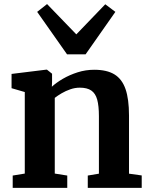

<svg xmlns="http://www.w3.org/2000/svg" viewBox="-20 -902 717 922"><path d="M99 -68.5V-460L35.5 -478.5V-547L202 -567.5H205.5L230 -548V-509.5L229 -485.5Q250 -505 282.2 -523.8Q314.5 -542.5 353 -554.8Q391.5 -567 432.5 -567Q493 -567 529.5 -544.8Q566 -522.5 582.8 -474.2Q599.5 -426 599.5 -347V-68L660.5 -59.5V0H401.5V-59L455 -68V-344Q455 -393.5 446.8 -423.5Q438.5 -453.5 418.5 -467.2Q398.5 -481 363.5 -481Q340 -481 317.8 -473.2Q295.5 -465.5 276.2 -454.2Q257 -443 243 -432V-68.5L303 -59V0H41V-59ZM302 -641 158.5 -845 206 -882.5 346.5 -737 485.5 -881.5 534 -845 391 -641Z"/></svg>

Font: Merriweather 20pt
Style: Bold
Weight: 700
Version: Version 2.100